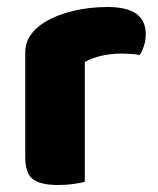

<svg xmlns="http://www.w3.org/2000/svg" viewBox="-20 -520 451 548"><path d="M222 -1Q211 2 190.5 5Q170 8 146 8Q96 8 74 -8.5Q52 -25 52 -72V-369Q52 -398 67 -419.5Q82 -441 108 -457Q143 -478 189.5 -489Q236 -500 287 -500Q396 -500 396 -423Q396 -405 391 -389.5Q386 -374 379 -363Q360 -367 324 -367Q298 -367 270.5 -361Q243 -355 222 -343Z"/></svg>

Font: Baloo Chettan 2 ExtraBold
Style: Regular
Weight: 800
Designer: Maithili Shingre, Unnati Kotecha and Ek Type
Foundry: Ek Type
Version: Version 1.640;hotconv 1.0.111;makeotfexe 2.5.65597; ttfautoh